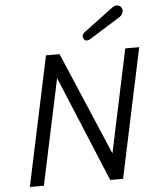

<svg xmlns="http://www.w3.org/2000/svg" viewBox="-62 -1000 846 1052"><g transform="rotate(-5 361.5 -474.5)"><path d="M59.1 0 210 -710.9H284.7L525.9 -144L646 -710.9H722.7L571.8 0H501L259.8 -581.1L136.2 0ZM456.5 -776.9Q449.7 -772.5 439.5 -772.5Q429.2 -772.5 424.3 -781.2Q419.4 -790 419.4 -798.6Q419.4 -807.1 431.6 -818.4L594.7 -940.4Q607.4 -949.2 616.7 -949.2Q638.2 -949.2 645.5 -934.6Q649.9 -927.7 649.9 -922.4Q649.9 -917 649.4 -913.8Q648.9 -910.6 648.4 -909.2Q647 -906.2 643.6 -899.2Q640.1 -892.1 628.4 -883.8Z"/></g></svg>

Font: Tuffy
Style: Italic
Weight: 400
Italic angle: -12°
Designer: Thatcher Ulrich, Karoly Barta and Michael Everson
Version: Version 001.271